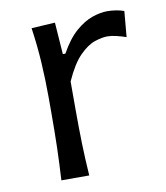

<svg xmlns="http://www.w3.org/2000/svg" viewBox="-66 -590 558 646"><g transform="rotate(-10 212.5 -267.0)"><path d="M92.3 0Q95.7 -58.1 97.2 -111.8Q98.6 -165.5 98.6 -230V-282.7Q98.6 -340.3 95 -400.9Q91.3 -461.4 82.5 -521.5L163.1 -526.4L170.9 -417.5H179.7Q205.6 -464.4 234.6 -489.5Q263.7 -514.6 291.7 -524.2Q319.8 -533.7 342.3 -533.7Q373.5 -533.7 399.9 -524.4L392.1 -436.5Q376.5 -441.9 359.4 -446Q342.3 -450.2 328.6 -450.2Q310.5 -450.2 285.4 -441.9Q260.3 -433.6 233.2 -406.2Q206.1 -378.9 180.7 -322.3V-226.6Q180.7 -164.6 182.1 -111.3Q183.6 -58.1 187.5 0Z"/></g></svg>

Font: Pinar DS4-Regular
Style: Regular
Weight: 400
Designer: Amin Abedi
Version: Version 2.000